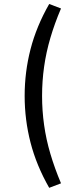

<svg xmlns="http://www.w3.org/2000/svg" viewBox="-20 -738 357 951"><path d="M223.7 192.3Q160.3 81.3 131.2 -31.9Q102.1 -145.1 102.1 -263Q102.1 -381.4 131.2 -494.3Q160.3 -607.3 223.7 -718.3L282.2 -696Q250.6 -622.1 229.6 -550.5Q208.5 -478.9 198.5 -407.7Q188.4 -336.5 188.4 -263Q188.4 -189.9 198.5 -118.5Q208.5 -47.1 229.6 24Q250.6 95.1 282.2 170Z"/></svg>

Font: Nunito Sans 12pt ExtraLight
Style: Regular
Weight: 200
Designer: Vernon Adams
Foundry: Vernon Adams
Version: Version 3.101;gftools[0.9.27]